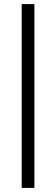

<svg xmlns="http://www.w3.org/2000/svg" viewBox="-20 -750 274 938"><path d="M148 -730V168H86V-730Z"/></svg>

Font: Kantumruy Pro
Style: Regular
Weight: 400
Designer: Sovichet Tep
Foundry: Sovichet Tep
Version: Version 1.002